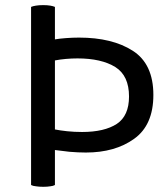

<svg xmlns="http://www.w3.org/2000/svg" viewBox="-20 -717 621 739"><path d="M99.6 -4.9Q106.4 -1 118.2 0Q129.9 2 146.5 2Q162.1 2 173.8 0Q184.6 -1 191.4 -4.9Q191.4 -49.8 191.4 -139.6Q213.9 -136.7 247.1 -132.8Q281.2 -129.9 310.5 -129.9Q422.9 -129.9 496.1 -182.6Q570.3 -235.4 570.3 -351.6Q570.3 -470.7 491.2 -521.5Q412.1 -572.3 284.2 -572.3Q258.8 -572.3 233.4 -570.3Q208 -568.4 191.4 -565.4Q191.4 -606.4 191.4 -690.4Q184.6 -693.4 173.8 -695.3Q162.1 -697.3 146.5 -697.3Q129.9 -697.3 118.2 -695.3Q106.4 -693.4 99.6 -690.4Q99.6 -656.2 99.6 -589.8Q99.6 -443.4 99.6 -4.9ZM191.4 -484.4Q211.9 -488.3 233.4 -490.2Q255.9 -492.2 278.3 -492.2Q370.1 -492.2 423.8 -459Q476.6 -425.8 476.6 -345.7Q476.6 -271.5 429.7 -240.2Q381.8 -209 295.9 -209Q265.6 -209 238.3 -211.9Q210.9 -214.8 191.4 -218.8Q191.4 -307.6 191.4 -484.4Z"/></svg>

Font: cl
Style: Regular
Weight: 400
Designer: Mitja Miklavcic
Version: Version 1.0